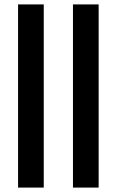

<svg xmlns="http://www.w3.org/2000/svg" viewBox="-20 -851 530 871"><path d="M62 0V-831H178.5V0ZM311 0V-831H427.5V0Z"/></svg>

Font: Merriweather 48pt SemiBold
Style: Regular
Weight: 600
Version: Version 2.100